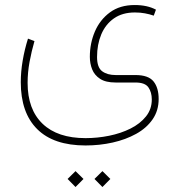

<svg xmlns="http://www.w3.org/2000/svg" viewBox="-20 -335 717 767"><path d="M389.2 348.6 420.9 379.9 389.2 412.1 357.4 379.9ZM281.7 348.6 313.5 379.9 281.7 412.1 250 379.9ZM321.8 246.1Q194.3 246.1 128.7 180.9Q63 115.7 63 -6.8Q63 -48.3 70.6 -92.8Q78.1 -137.2 91.8 -180.7L117.7 -170.9Q106 -130.4 98.1 -87.9Q90.3 -45.4 90.3 -3.9Q90.3 102.1 150.1 159.4Q210 216.8 321.8 216.8Q369.1 216.8 416 207.3Q462.9 197.8 501.5 178.5Q540 159.2 563.2 130.1Q586.4 101.1 586.4 62.5Q586.4 33.7 573 14.2Q559.6 -5.4 521 -5.4H441.9Q402.3 -5.4 379.9 -20Q357.4 -34.7 348.1 -58.1Q338.9 -81.5 338.9 -107.9Q338.9 -162.1 359.1 -209.2Q379.4 -256.3 419.2 -285.6Q459 -314.9 518.1 -314.9Q568.4 -314.9 603 -296.4L594.2 -272.5Q577.6 -278.3 559.1 -281.7Q540.5 -285.2 519 -285.2Q468.8 -285.2 435.1 -261.5Q401.4 -237.8 384.5 -197.5Q367.7 -157.2 367.7 -107.4Q367.7 -65.4 388.2 -50.3Q408.7 -35.2 441.9 -35.2H521Q572.8 -35.2 593.3 -9.8Q613.8 15.6 613.8 60.5Q613.8 106.9 589.6 141.8Q565.4 176.8 523.9 199.7Q482.4 222.7 430.2 234.4Q377.9 246.1 321.8 246.1Z"/></svg>

Font: Vazirmatn FD Thin
Style: Regular
Weight: 100
Designer: Saber Rastikerdar
Foundry: Saber Rastikerdar
Version: Version 33.003